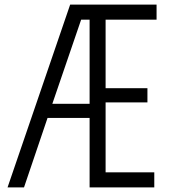

<svg xmlns="http://www.w3.org/2000/svg" viewBox="-20 -820 740 840"><path d="M372 0V-304H188L85 0H13L287 -800H665V-734H442V-434H625V-372H442V-66H655V0ZM372 -734H335L209 -366H372Z"/></svg>

Font: Martian Mono ExtraLight
Style: Regular
Weight: 200
Monospace: yes
Designer: Roman Shamin
Foundry: Evil Martians
Version: Version 1.000; ttfautohint (v1.8.4.7-5d5b)